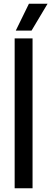

<svg xmlns="http://www.w3.org/2000/svg" viewBox="-20 -1015 276 1035"><path d="M59 0V-808H155.5V0ZM65 -850 136 -995H236.5L150 -850Z"/></svg>

Font: Encode Sans Condensed Condensed Medium
Style: Regular
Weight: 500
Width: 3
Designer: Multiple Designers
Foundry: Impallari Type
Version: Version 3.000; ttfautohint (v1.8.3) -l 8 -r 50 -G 200 -x 14 